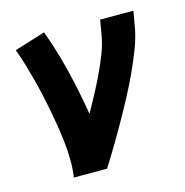

<svg xmlns="http://www.w3.org/2000/svg" viewBox="-86 -618 671 698"><g transform="rotate(-15 250.0 -269.0)"><path d="M108 0Q113 -33 112.5 -66Q112 -99 108.5 -131Q105 -163 100 -194.5Q95 -226 89 -257.5Q83 -289 76 -320Q69 -351 61 -381.5Q53 -412 44 -442Q35 -472 24 -502L140 -538Q169 -459 189 -376.5Q209 -294 223 -209Q241 -241 258.5 -274Q276 -307 292 -340.5Q308 -374 321 -408Q334 -442 340 -477L349 -530H474L465 -477Q458 -435 442 -393.5Q426 -352 407.5 -312Q389 -272 368 -232.5Q347 -193 325 -154Q303 -115 280 -76.5Q257 -38 233 0Z"/></g></svg>

Font: Iosevka Curly XBdObl
Style: Regular
Weight: 800
Italic angle: -9°
Monospace: yes
Designer: Belleve Invis
Foundry: Belleve Invis
Version: Version 11.1.0; ttfautohint (v1.8.3)